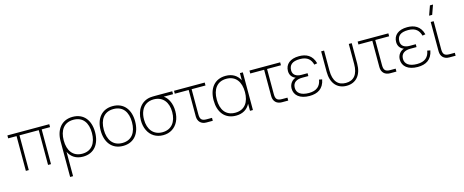

<svg xmlns="http://www.w3.org/2000/svg" viewBox="-47 -1591 6421 2657"><g transform="rotate(-15 3163.5 -262.5)"><path d="M182 0V-498H458V0H500V-498H620V-540H20V-498H140V0Z M752 240V-108.5C788.5 -32 856.5 15 957 15C1116 15 1204 -100 1204 -271C1204 -438 1118 -555 957 -555C800 -555 710 -441 710 -271V240ZM957 -27C824 -27 755 -124 755 -271C755 -413 820 -513 957 -513C1092 -513 1159 -418 1159 -271C1159 -126 1093 -27 957 -27Z M1531 15C1690 15 1778 -100 1778 -271C1778 -438 1692 -555 1531 -555C1374 -555 1284 -441 1284 -271C1284 -103 1371 15 1531 15ZM1531 -27C1398 -27 1329 -124 1329 -271C1329 -413 1394 -513 1531 -513C1666 -513 1733 -418 1733 -271C1733 -126 1667 -27 1531 -27Z M2105 15C2154.5 15 2198 3.5 2235.5 -20.5C2310 -67.5 2352 -154.5 2352 -263C2352 -320.5 2341 -371.5 2318.5 -416C2300.5 -451 2277.5 -478.5 2249 -498H2382V-540H2145C2119 -540 2086.5 -539.5 2065 -537C1937 -519 1858 -412.5 1858 -263C1858 -208.5 1868 -160.5 1888.5 -118.5C1928.5 -34.5 2005.5 15 2105 15ZM2105 -27C1978.5 -27 1903 -119.5 1903 -263C1903 -308.5 1910.5 -349.5 1926 -385C1956.5 -456.5 2018.5 -498 2103 -498H2105C2235 -497 2307 -403 2307 -263C2307 -120.5 2235 -27 2105 -27Z M2407 -498H2606V-120.5C2606 -46.5 2652.5 0 2726.5 0H2818V-42H2742C2671.5 -42 2648 -66.5 2648 -138V-498H2847V-540H2407Z M3351 -540V-437.5C3314 -510.5 3247 -555 3149 -555C2990 -555 2902 -440 2902 -269C2902 -102 2988 15 3149 15C3246 15 3313.5 -28.5 3351 -101.5V0H3393V-540ZM3149 -513C3282 -513 3351 -416 3351 -269C3351 -127 3286 -27 3149 -27C3014 -27 2947 -122 2947 -269C2947 -414 3013 -513 3149 -513Z M3488 -498H3687V-120.5C3687 -46.5 3733.5 0 3807.5 0H3899V-42H3823C3752.5 -42 3729 -66.5 3729 -138V-498H3928V-540H3488Z M4202.5 15C4316.5 15 4404 -31.5 4428.5 -162L4385.5 -170C4371.5 -79.5 4315.5 -27 4204.5 -27C4090.5 -27 4031.5 -72.5 4031.5 -146C4031.5 -227 4092.5 -255.5 4167.5 -255.5H4255.5V-296.5H4167.5C4095 -296.5 4045.5 -328 4045.5 -392C4045.5 -466.5 4088.5 -513 4202.5 -513C4313 -513 4356.5 -460 4376.5 -387L4419.5 -395C4387 -518 4299.5 -555 4200.5 -555C4072.5 -555 4000.5 -492 4000.5 -395C4000.5 -335 4034 -296 4080.5 -279.5C4031 -265 3986.5 -216 3986.5 -148C3986.5 -50.5 4064.5 15 4202.5 15Z M4515 -246C4515 -86 4597.5 12 4734 12C4870.5 12 4953 -86 4953 -246V-540H4911V-254C4911 -102 4847 -29 4734 -29C4621 -29 4557 -102 4557 -254V-540H4515Z M5038 -498H5237V-120.5C5237 -46.5 5283.5 0 5357.5 0H5449V-42H5373C5302.5 -42 5279 -66.5 5279 -138V-498H5478V-540H5038Z M5752.5 15C5866.5 15 5954 -31.5 5978.5 -162L5935.5 -170C5921.5 -79.5 5865.5 -27 5754.5 -27C5640.5 -27 5581.5 -72.5 5581.5 -146C5581.5 -227 5642.5 -255.5 5717.5 -255.5H5805.5V-296.5H5717.5C5645 -296.5 5595.5 -328 5595.5 -392C5595.5 -466.5 5638.5 -513 5752.5 -513C5863 -513 5906.5 -460 5926.5 -387L5969.5 -395C5937 -518 5849.5 -555 5750.5 -555C5622.5 -555 5550.5 -492 5550.5 -395C5550.5 -335 5584 -296 5630.5 -279.5C5581 -265 5536.5 -216 5536.5 -148C5536.5 -50.5 5614.5 15 5752.5 15Z M6130 -630 6178 -765H6134L6086 -630ZM6297 -42H6221C6150.5 -42 6127 -66.5 6127 -138V-540H6085V-120.5C6085 -46.5 6131.5 0 6205.5 0H6297Z"/></g></svg>

Font: Vela Sans ExtLt
Style: Regular
Weight: 200
Designer: Principal design: Mikhail Sharanda - project Manrope.
Design modification: Ravid Balaliev
Foundry: Mikhail Sharanda
Version: Version 1.001